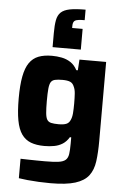

<svg xmlns="http://www.w3.org/2000/svg" viewBox="-64 -842 714 1094"><g transform="rotate(5 292.5 -295.5)"><path d="M266.1 206Q233.7 206 199.4 204.3Q165.1 202.6 135.3 199.6Q105.5 196.7 85.2 193.3V82Q106.1 82.6 129.8 83.2Q153.6 83.7 178.1 84Q202.7 84.3 224.7 84.3Q274.2 84.3 301.8 80.5Q329.4 76.8 342.5 65.2Q355.5 53.7 358.9 31.1Q362.2 8.6 362.2 -29.1V-64.7H354.5Q339.2 -39.2 317.6 -25.5Q295.9 -11.9 269.8 -7.1Q243.7 -2.2 213.6 -2.2Q168.1 -2.2 136 -14.5Q104 -26.8 83.6 -55.6Q63.3 -84.3 54 -134.1Q44.7 -183.9 44.7 -259.3Q44.7 -335.3 54.3 -385.4Q63.8 -435.5 84 -464.4Q104.1 -493.3 135.9 -505.7Q167.8 -518 212.9 -518Q241 -518 268.5 -512.7Q296.1 -507.4 319.4 -492.3Q342.6 -477.2 357.6 -448.5H366.4L370.4 -510H523V-58.4Q523 9 516.2 58.9Q509.5 108.8 484.6 141.3Q459.7 173.7 408.2 189.8Q356.6 206 266.1 206ZM284.4 -132.8Q312.9 -132.8 328.3 -139.4Q343.6 -145.9 350.7 -162.9Q358.4 -178.9 360.3 -202.3Q362.2 -225.7 362.2 -259Q362.2 -291.4 360.5 -315.1Q358.8 -338.8 351.2 -353.9Q344.1 -372.7 328.5 -379.6Q312.9 -386.4 284.4 -386.4Q257.1 -386.4 241.3 -382.7Q225.4 -379 217.9 -366.8Q210.5 -354.5 208.1 -328.9Q205.6 -303.4 205.6 -259Q205.6 -215.3 208.1 -190Q210.5 -164.7 217.9 -152.5Q225.4 -140.2 241.3 -136.5Q257.1 -132.8 284.4 -132.8ZM211.6 -567.4V-647.5Q211.6 -692.3 217 -721.4Q222.4 -750.5 239.5 -766.9Q256.6 -783.2 290.2 -789.9Q323.9 -796.5 380.4 -796.5V-736.4Q338.5 -736.4 325.9 -729Q313.2 -721.5 313.2 -698.2V-685.9H373.1V-567.4Z"/></g></svg>

Font: Saira Thin
Style: Regular
Weight: 100
Designer: Hector Gatti with collaboration of the Omnibus-Type team
Foundry: Omnibus-Type
Version: Version 1.101